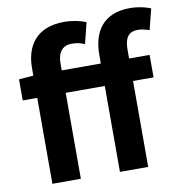

<svg xmlns="http://www.w3.org/2000/svg" viewBox="-88 -894 930 977"><g transform="rotate(-10 377.0 -406.0)"><path d="M754 -792C729 -802 691 -812 647 -812C507 -812 453 -722 453 -605V-560H251V-598C251 -656 280 -685 323 -685C352 -685 371 -680 391 -671L418 -780C391 -791 350 -801 305 -801C163 -801 104 -713 104 -598V-559L29 -553V-444H104V0H251V-444H453V0H599V-444H705V-560H599V-608C599 -670 623 -696 667 -696C686 -696 707 -691 727 -684Z"/></g></svg>

Font: Noto Sans Mono CJK JP Bold
Style: Regular
Weight: 700
Designer: Ryoko NISHIZUKA (kana & ideographs); Paul D. Hunt (Latin, Greek & Cyrillic); Wenlong ZHANG (bopomofo); Sandoll Communica
Foundry: Adobe Systems Incorporated
Version: Version 1.004;PS 1.004;hotconv 1.0.82;makeotf.lib2.5.63406